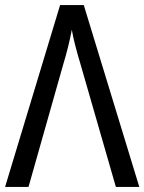

<svg xmlns="http://www.w3.org/2000/svg" viewBox="-20 -734 567 754"><path d="M216 -714 0 0H92L228 -480Q239 -516 247.5 -550.5Q256 -585 262 -617Q267 -588 276 -553.5Q285 -519 297 -479L435 0H527L309 -714Z"/></svg>

Font: Noto Sans UI SemiCondensed
Style: Regular
Weight: 400
Width: 4
Designer: Monotype Design Team
Foundry: Monotype Imaging Inc.
Version: 1.001